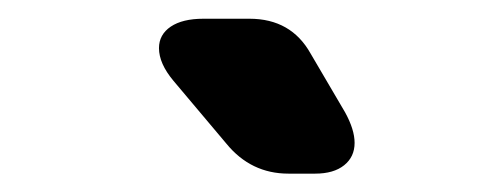

<svg xmlns="http://www.w3.org/2000/svg" viewBox="-20 -798 540 207"><path d="M352.1 -676.8Q362.3 -658.2 362.3 -644Q362.3 -628.9 351.1 -619.9Q339.8 -610.8 319.8 -610.8H291Q250.5 -610.8 224.1 -643.1L167 -710.9Q151.4 -729.5 151.4 -746.1Q151.4 -760.7 164.1 -769.3Q176.8 -777.8 199.2 -777.8H249Q293.9 -777.8 314.9 -740.2Z"/></svg>

Font: Jellee Roman
Style: Bold
Weight: 700
Designer: Alfredo Marco Pradil
Foundry: Alfredo Marco Pradil and JAM Design
Version: Version 1.000